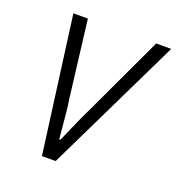

<svg xmlns="http://www.w3.org/2000/svg" viewBox="-102 -612 647 697"><g transform="rotate(20 221.5 -263.0)"><path d="M135 0 65 -526H121L158 -223Q161 -207 163.5 -181.5Q166 -156 168.5 -128.5Q171 -101 173 -79H178Q187 -99 198.5 -126Q210 -153 222 -179Q234 -205 243 -223L385 -526H443L188 0Z"/></g></svg>

Font: Archivo SemiCondensed ExtraLight
Style: Italic
Weight: 250
Width: 4
Italic angle: -10°
Designer: Hector Gatti
Foundry: Omnibus-Type
Version: Version 2.001